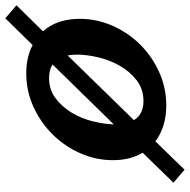

<svg xmlns="http://www.w3.org/2000/svg" viewBox="-16 -617 716 724"><g transform="rotate(-90 342.0 -255.0)"><path d="M128 -75Q100 -122 100 -187Q100 -251 126 -310Q152 -369 197 -414.5Q242 -460 301.5 -487Q361 -514 427 -514Q489 -514 534 -490L635 -593L684 -551L586 -451Q633 -398 633 -312Q633 -248 607 -189Q581 -130 536.5 -85Q492 -40 432.5 -13Q373 14 307 14Q226 14 171 -27L64 83L15 41ZM461 -415Q440 -428 410 -428Q366 -428 333.5 -403.5Q301 -379 279 -342.5Q257 -306 246.5 -263Q236 -220 235 -184ZM251 -108Q273 -72 323 -72Q368 -72 401 -97.5Q434 -123 455.5 -160.5Q477 -198 487.5 -241.5Q498 -285 498 -321Q498 -340 495 -358Z"/></g></svg>

Font: Perun
Style: Bold Italic
Weight: 700
Italic angle: -12°
Foundry: Copyright (c) Stefan Peev, Context Ltd, 2016
Version: Version 1.027